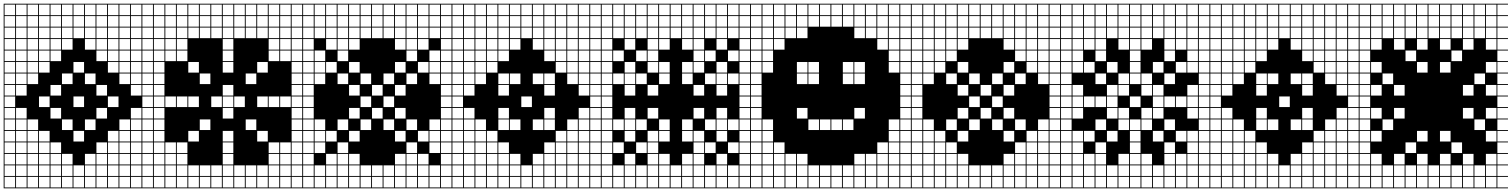

<svg xmlns="http://www.w3.org/2000/svg" viewBox="-20 -900 8228 1045"><path d="M0 125V-879.8H812.5V-875H754.8V-817.3H812.5V-812.5H754.8V-754.8H812.5V-750H754.8V-692.3H812.5V-687.5H754.8V-629.8H812.5V-625H754.8V-567.3H812.5V-562.5H754.8V-504.8H812.5V-500H754.8V-442.3H812.5V-437.5H754.8V-379.8H812.5V-375H754.8V-317.3H812.5V-312.5H754.8V-254.8H812.5V-250H754.8V-192.3H812.5V-187.5H754.8V-129.8H812.5V-125H754.8V-67.3H812.5V-62.5H754.8V-4.8H812.5V0H754.8V57.7H812.5V62.5H754.8V120.2H812.5V125ZM692.3 -817.3H750V-875H692.3ZM254.8 -817.3H312.5V-875H254.8ZM192.3 -817.3H250V-875H192.3ZM317.3 -817.3H375V-875H317.3ZM379.8 -817.3H437.5V-875H379.8ZM129.8 -817.3H187.5V-875H129.8ZM629.8 -817.3H687.5V-875H629.8ZM442.3 -817.3H500V-875H442.3ZM67.3 -817.3H125V-875H67.3ZM504.8 -817.3H562.5V-875H504.8ZM567.3 -817.3H625V-875H567.3ZM4.8 -817.3H62.5V-875H4.8ZM504.8 -754.8H562.5V-812.5H504.8ZM4.8 -754.8H62.5V-812.5H4.8ZM254.8 -754.8H312.5V-812.5H254.8ZM692.3 -754.8H750V-812.5H692.3ZM567.3 -754.8H625V-812.5H567.3ZM317.3 -754.8H375V-812.5H317.3ZM192.3 -754.8H250V-812.5H192.3ZM379.8 -754.8H437.5V-812.5H379.8ZM129.8 -754.8H187.5V-812.5H129.8ZM67.3 -754.8H125V-812.5H67.3ZM442.3 -754.8H500V-812.5H442.3ZM629.8 -754.8H687.5V-812.5H629.8ZM4.8 -692.3H62.5V-750H4.8ZM254.8 -692.3H312.5V-750H254.8ZM317.3 -692.3H375V-750H317.3ZM567.3 -692.3H625V-750H567.3ZM692.3 -692.3H750V-750H692.3ZM192.3 -692.3H250V-750H192.3ZM379.8 -692.3H437.5V-750H379.8ZM67.3 -692.3H125V-750H67.3ZM629.8 -692.3H687.5V-750H629.8ZM129.8 -692.3H187.5V-750H129.8ZM504.8 -692.3H562.5V-750H504.8ZM442.3 -692.3H500V-750H442.3ZM254.8 -629.8H312.5V-687.5H254.8ZM504.8 -629.8H562.5V-687.5H504.8ZM129.8 -629.8H187.5V-687.5H129.8ZM4.8 -629.8H62.5V-687.5H4.8ZM67.3 -629.8H125V-687.5H67.3ZM442.3 -629.8H500V-687.5H442.3ZM692.3 -629.8H750V-687.5H692.3ZM192.3 -629.8H250V-687.5H192.3ZM629.8 -629.8H687.5V-687.5H629.8ZM567.3 -629.8H625V-687.5H567.3ZM317.3 -629.8H375V-687.5H317.3ZM504.8 -567.3H562.5V-625H504.8ZM129.8 -567.3H187.5V-625H129.8ZM692.3 -567.3H750V-625H692.3ZM67.3 -567.3H125V-625H67.3ZM192.3 -567.3H250V-625H192.3ZM567.3 -567.3H625V-625H567.3ZM629.8 -567.3H687.5V-625H629.8ZM4.8 -567.3H62.5V-625H4.8ZM254.8 -567.3H312.5V-625H254.8ZM692.3 -504.8H750V-562.5H692.3ZM67.3 -504.8H125V-562.5H67.3ZM379.8 -504.8H437.5V-562.5H379.8ZM192.3 -504.8H250V-562.5H192.3ZM567.3 -504.8H625V-562.5H567.3ZM4.8 -504.8H62.5V-562.5H4.8ZM629.8 -504.8H687.5V-562.5H629.8ZM129.8 -504.8H187.5V-562.5H129.8ZM317.3 -442.3H375V-500H317.3ZM692.3 -442.3H750V-500H692.3ZM4.8 -442.3H62.5V-500H4.8ZM629.8 -442.3H687.5V-500H629.8ZM67.3 -442.3H125V-500H67.3ZM129.8 -442.3H187.5V-500H129.8ZM442.3 -442.3H500V-500H442.3ZM692.3 -379.8H750V-437.5H692.3ZM4.8 -379.8H62.5V-437.5H4.8ZM254.8 -379.8H312.5V-437.5H254.8ZM67.3 -379.8H125V-437.5H67.3ZM504.8 -379.8H562.5V-437.5H504.8ZM62.5 -375H4.8V-317.3H62.5ZM567.3 -317.3H625V-375H567.3ZM192.3 -317.3H250V-375H192.3ZM379.8 -317.3H437.5V-375H379.8ZM254.8 -254.8H312.5V-312.5H254.8ZM692.3 -254.8H750V-312.5H692.3ZM4.8 -254.8H62.5V-312.5H4.8ZM67.3 -254.8H125V-312.5H67.3ZM504.8 -254.8H562.5V-312.5H504.8ZM67.3 -192.3H125V-250H67.3ZM692.3 -192.3H750V-250H692.3ZM4.8 -192.3H62.5V-250H4.8ZM442.3 -192.3H500V-250H442.3ZM317.3 -192.3H375V-250H317.3ZM129.8 -192.3H187.5V-250H129.8ZM629.8 -192.3H687.5V-250H629.8ZM4.8 -129.8H62.5V-187.5H4.8ZM692.3 -129.8H750V-187.5H692.3ZM379.8 -129.8H437.5V-187.5H379.8ZM129.8 -129.8H187.5V-187.5H129.8ZM629.8 -129.8H687.5V-187.5H629.8ZM67.3 -129.8H125V-187.5H67.3ZM567.3 -129.8H625V-187.5H567.3ZM192.3 -129.8H250V-187.5H192.3ZM192.3 -67.3H250V-125H192.3ZM4.8 -67.3H62.5V-125H4.8ZM129.8 -67.3H187.5V-125H129.8ZM254.8 -67.3H312.5V-125H254.8ZM567.3 -67.3H625V-125H567.3ZM692.3 -67.3H750V-125H692.3ZM504.8 -67.3H562.5V-125H504.8ZM67.3 -67.3H125V-125H67.3ZM629.8 -67.3H687.5V-125H629.8ZM4.8 -4.8H62.5V-62.5H4.8ZM192.3 -4.8H250V-62.5H192.3ZM567.3 -4.8H625V-62.5H567.3ZM692.3 -4.8H750V-62.5H692.3ZM254.8 -4.8H312.5V-62.5H254.8ZM129.8 -4.8H187.5V-62.5H129.8ZM504.8 -4.8H562.5V-62.5H504.8ZM67.3 -4.8H125V-62.5H67.3ZM442.3 -4.8H500V-62.5H442.3ZM317.3 -4.8H375V-62.5H317.3ZM629.8 -4.8H687.5V-62.5H629.8ZM504.8 57.7H562.5V0H504.8ZM379.8 57.7H437.5V0H379.8ZM67.3 57.7H125V0H67.3ZM629.8 57.7H687.5V0H629.8ZM317.3 57.7H375V0H317.3ZM692.3 57.7H750V0H692.3ZM254.8 57.7H312.5V0H254.8ZM442.3 57.7H500V0H442.3ZM192.3 57.7H250V0H192.3ZM567.3 57.7H625V0H567.3ZM129.8 57.7H187.5V0H129.8ZM4.8 57.7H62.5V0H4.8ZM504.8 120.2H562.5V62.5H504.8ZM67.3 120.2H125V62.5H67.3ZM192.3 120.2H250V62.5H192.3ZM629.8 120.2H687.5V62.5H629.8ZM692.3 120.2H750V62.5H692.3ZM379.8 120.2H437.5V62.5H379.8ZM442.3 120.2H500V62.5H442.3ZM317.3 120.2H375V62.5H317.3ZM254.8 120.2H312.5V62.5H254.8ZM129.8 120.2H187.5V62.5H129.8ZM4.8 120.2H62.5V62.5H4.8ZM567.3 120.2H625V62.5H567.3Z M812.5 125V-879.8H1625V-875H1567.3V-817.3H1625V-812.5H1567.3V-754.8H1625V-750H1567.3V-692.3H1625V-687.5H1567.3V-629.8H1625V-625H1567.3V-567.3H1625V-562.5H1567.3V-504.8H1625V-500H1567.3V-442.3H1625V-437.5H1567.3V-379.8H1625V-375H1567.3V-317.3H1625V-312.5H1567.3V-254.8H1625V-250H1567.3V-192.3H1625V-187.5H1567.3V-129.8H1625V-125H1567.3V-67.3H1625V-62.5H1567.3V-4.8H1625V0H1567.3V57.7H1625V62.5H1567.3V120.2H1625V125ZM1504.8 -817.3H1562.5V-875H1504.8ZM1442.3 -817.3H1500V-875H1442.3ZM1379.8 -817.3H1437.5V-875H1379.8ZM1317.3 -817.3H1375V-875H1317.3ZM1254.8 -817.3H1312.5V-875H1254.8ZM1192.3 -817.3H1250V-875H1192.3ZM1129.8 -817.3H1187.5V-875H1129.8ZM1067.3 -817.3H1125V-875H1067.3ZM1004.8 -817.3H1062.5V-875H1004.8ZM942.3 -817.3H1000V-875H942.3ZM879.8 -817.3H937.5V-875H879.8ZM817.3 -817.3H875V-875H817.3ZM1129.8 -754.8H1187.5V-812.5H1129.8ZM942.3 -754.8H1000V-812.5H942.3ZM817.3 -754.8H875V-812.5H817.3ZM1504.8 -754.8H1562.5V-812.5H1504.8ZM1067.3 -754.8H1125V-812.5H1067.3ZM1442.3 -754.8H1500V-812.5H1442.3ZM1192.3 -754.8H1250V-812.5H1192.3ZM879.8 -754.8H937.5V-812.5H879.8ZM1254.8 -754.8H1312.5V-812.5H1254.8ZM1004.8 -754.8H1062.5V-812.5H1004.8ZM1379.8 -754.8H1437.5V-812.5H1379.8ZM1317.3 -754.8H1375V-812.5H1317.3ZM817.3 -692.3H875V-750H817.3ZM1129.8 -692.3H1187.5V-750H1129.8ZM1504.8 -692.3H1562.5V-750H1504.8ZM1192.3 -692.3H1250V-750H1192.3ZM1067.3 -692.3H1125V-750H1067.3ZM879.8 -692.3H937.5V-750H879.8ZM1254.8 -692.3H1312.5V-750H1254.8ZM1442.3 -692.3H1500V-750H1442.3ZM1379.8 -692.3H1437.5V-750H1379.8ZM1004.8 -692.3H1062.5V-750H1004.8ZM1317.3 -692.3H1375V-750H1317.3ZM942.3 -692.3H1000V-750H942.3ZM817.3 -629.8H875V-687.5H817.3ZM942.3 -629.8H1000V-687.5H942.3ZM1442.3 -629.8H1500V-687.5H1442.3ZM879.8 -629.8H937.5V-687.5H879.8ZM1504.8 -629.8H1562.5V-687.5H1504.8ZM1192.3 -629.8H1250V-687.5H1192.3ZM942.3 -567.3H1000V-625H942.3ZM1442.3 -567.3H1500V-625H1442.3ZM879.8 -567.3H937.5V-625H879.8ZM1504.8 -567.3H1562.5V-625H1504.8ZM1192.3 -567.3H1250V-625H1192.3ZM817.3 -567.3H875V-625H817.3ZM1379.8 -504.8H1437.5V-562.5H1379.8ZM1004.8 -504.8H1062.5V-562.5H1004.8ZM1192.3 -504.8H1250V-562.5H1192.3ZM817.3 -504.8H875V-562.5H817.3ZM1317.3 -442.3H1375V-500H1317.3ZM817.3 -442.3H875V-500H817.3ZM1067.3 -442.3H1125V-500H1067.3ZM817.3 -379.8H875V-437.5H817.3ZM1192.3 -379.8H1250V-437.5H1192.3ZM1062.5 -375H1004.8V-317.3H1062.5ZM1192.3 -317.3H1250V-375H1192.3ZM1129.8 -317.3H1187.5V-375H1129.8ZM1504.8 -317.3H1562.5V-375H1504.8ZM1254.8 -317.3H1312.5V-375H1254.8ZM879.8 -317.3H937.5V-375H879.8ZM1442.3 -317.3H1500V-375H1442.3ZM817.3 -317.3H875V-375H817.3ZM942.3 -317.3H1000V-375H942.3ZM1379.8 -317.3H1437.5V-375H1379.8ZM1192.3 -254.8H1250V-312.5H1192.3ZM817.3 -254.8H875V-312.5H817.3ZM817.3 -192.3H875V-250H817.3ZM1067.3 -192.3H1125V-250H1067.3ZM1317.3 -192.3H1375V-250H1317.3ZM1192.3 -129.8H1250V-187.5H1192.3ZM817.3 -129.8H875V-187.5H817.3ZM1004.8 -129.8H1062.5V-187.5H1004.8ZM1379.8 -129.8H1437.5V-187.5H1379.8ZM1192.3 -67.3H1250V-125H1192.3ZM879.8 -67.3H937.5V-125H879.8ZM1504.8 -67.3H1562.5V-125H1504.8ZM817.3 -67.3H875V-125H817.3ZM1442.3 -67.3H1500V-125H1442.3ZM942.3 -67.3H1000V-125H942.3ZM1192.3 -4.8H1250V-62.5H1192.3ZM879.8 -4.8H937.5V-62.5H879.8ZM1504.8 -4.8H1562.5V-62.5H1504.8ZM942.3 -4.8H1000V-62.5H942.3ZM1442.3 -4.8H1500V-62.5H1442.3ZM817.3 -4.8H875V-62.5H817.3ZM1192.3 57.7H1250V0H1192.3ZM817.3 57.7H875V0H817.3ZM1442.3 57.7H1500V0H1442.3ZM1004.8 57.7H1062.5V0H1004.8ZM1317.3 57.7H1375V0H1317.3ZM942.3 57.7H1000V0H942.3ZM1067.3 57.7H1125V0H1067.3ZM1504.8 57.7H1562.5V0H1504.8ZM1254.8 57.7H1312.5V0H1254.8ZM1129.8 57.7H1187.5V0H1129.8ZM879.8 57.7H937.5V0H879.8ZM1379.8 57.7H1437.5V0H1379.8ZM1004.8 120.2H1062.5V62.5H1004.8ZM1379.8 120.2H1437.5V62.5H1379.8ZM1442.3 120.2H1500V62.5H1442.3ZM1317.3 120.2H1375V62.5H1317.3ZM1067.3 120.2H1125V62.5H1067.3ZM942.3 120.2H1000V62.5H942.3ZM817.3 120.2H875V62.5H817.3ZM1504.8 120.2H1562.5V62.5H1504.8ZM1254.8 120.2H1312.5V62.5H1254.8ZM1129.8 120.2H1187.5V62.5H1129.8ZM1192.3 120.2H1250V62.5H1192.3ZM879.8 120.2H937.5V62.5H879.8Z M1625 125V-879.8H2437.5V-875H2379.8V-817.3H2437.5V-812.5H2379.8V-754.8H2437.5V-750H2379.8V-692.3H2437.5V-687.5H2379.8V-629.8H2437.5V-625H2379.8V-567.3H2437.5V-562.5H2379.8V-504.8H2437.5V-500H2379.8V-442.3H2437.5V-437.5H2379.8V-379.8H2437.5V-375H2379.8V-317.3H2437.5V-312.5H2379.8V-254.8H2437.5V-250H2379.8V-192.3H2437.5V-187.5H2379.8V-129.8H2437.5V-125H2379.8V-67.3H2437.5V-62.5H2379.8V-4.8H2437.5V0H2379.8V57.7H2437.5V62.5H2379.8V120.2H2437.5V125ZM2317.3 -817.3H2375V-875H2317.3ZM2004.8 -817.3H2062.5V-875H2004.8ZM1879.8 -817.3H1937.5V-875H1879.8ZM2254.8 -817.3H2312.5V-875H2254.8ZM2067.3 -817.3H2125V-875H2067.3ZM1817.3 -817.3H1875V-875H1817.3ZM1629.8 -817.3H1687.5V-875H1629.8ZM2129.8 -817.3H2187.5V-875H2129.8ZM1754.8 -817.3H1812.5V-875H1754.8ZM2192.3 -817.3H2250V-875H2192.3ZM1942.3 -817.3H2000V-875H1942.3ZM1692.3 -817.3H1750V-875H1692.3ZM2317.3 -754.8H2375V-812.5H2317.3ZM1942.3 -754.8H2000V-812.5H1942.3ZM2004.8 -754.8H2062.5V-812.5H2004.8ZM2254.8 -754.8H2312.5V-812.5H2254.8ZM1879.8 -754.8H1937.5V-812.5H1879.8ZM2067.3 -754.8H2125V-812.5H2067.3ZM1817.3 -754.8H1875V-812.5H1817.3ZM2129.8 -754.8H2187.5V-812.5H2129.8ZM1629.8 -754.8H1687.5V-812.5H1629.8ZM1754.8 -754.8H1812.5V-812.5H1754.8ZM2192.3 -754.8H2250V-812.5H2192.3ZM1692.3 -754.8H1750V-812.5H1692.3ZM1692.3 -692.3H1750V-750H1692.3ZM2317.3 -692.3H2375V-750H2317.3ZM1942.3 -692.3H2000V-750H1942.3ZM2192.3 -692.3H2250V-750H2192.3ZM2004.8 -692.3H2062.5V-750H2004.8ZM1879.8 -692.3H1937.5V-750H1879.8ZM2067.3 -692.3H2125V-750H2067.3ZM1817.3 -692.3H1875V-750H1817.3ZM2129.8 -692.3H2187.5V-750H2129.8ZM1754.8 -692.3H1812.5V-750H1754.8ZM1629.8 -692.3H1687.5V-750H1629.8ZM2254.8 -692.3H2312.5V-750H2254.8ZM2254.8 -629.8H2312.5V-687.5H2254.8ZM2129.8 -629.8H2187.5V-687.5H2129.8ZM1817.3 -629.8H1875V-687.5H1817.3ZM1754.8 -629.8H1812.5V-687.5H1754.8ZM1879.8 -629.8H1937.5V-687.5H1879.8ZM2192.3 -629.8H2250V-687.5H2192.3ZM1629.8 -629.8H1687.5V-687.5H1629.8ZM1817.3 -567.3H1875V-625H1817.3ZM1629.8 -567.3H1687.5V-625H1629.8ZM2192.3 -567.3H2250V-625H2192.3ZM2317.3 -567.3H2375V-625H2317.3ZM1692.3 -567.3H1750V-625H1692.3ZM2254.8 -504.8H2312.5V-562.5H2254.8ZM2129.8 -504.8H2187.5V-562.5H2129.8ZM1754.8 -504.8H1812.5V-562.5H1754.8ZM1629.8 -504.8H1687.5V-562.5H1629.8ZM1879.8 -504.8H1937.5V-562.5H1879.8ZM2317.3 -504.8H2375V-562.5H2317.3ZM1692.3 -504.8H1750V-562.5H1692.3ZM1692.3 -442.3H1750V-500H1692.3ZM1817.3 -442.3H1875V-500H1817.3ZM1629.8 -442.3H1687.5V-500H1629.8ZM2192.3 -442.3H2250V-500H2192.3ZM2067.3 -442.3H2125V-500H2067.3ZM2317.3 -442.3H2375V-500H2317.3ZM1942.3 -442.3H2000V-500H1942.3ZM2129.8 -379.8H2187.5V-437.5H2129.8ZM1879.8 -379.8H1937.5V-437.5H1879.8ZM1629.8 -379.8H1687.5V-437.5H1629.8ZM2004.8 -379.8H2062.5V-437.5H2004.8ZM1942.3 -317.3H2000V-375H1942.3ZM2067.3 -317.3H2125V-375H2067.3ZM1629.8 -317.3H1687.5V-375H1629.8ZM2004.8 -254.8H2062.5V-312.5H2004.8ZM1879.8 -254.8H1937.5V-312.5H1879.8ZM1629.8 -254.8H1687.5V-312.5H1629.8ZM2129.8 -254.8H2187.5V-312.5H2129.8ZM1942.3 -192.3H2000V-250H1942.3ZM1629.8 -192.3H1687.5V-250H1629.8ZM2317.3 -192.3H2375V-250H2317.3ZM2067.3 -192.3H2125V-250H2067.3ZM1817.3 -192.3H1875V-250H1817.3ZM1692.3 -192.3H1750V-250H1692.3ZM2192.3 -192.3H2250V-250H2192.3ZM1629.8 -129.8H1687.5V-187.5H1629.8ZM2317.3 -129.8H2375V-187.5H2317.3ZM1879.8 -129.8H1937.5V-187.5H1879.8ZM2254.8 -129.8H2312.5V-187.5H2254.8ZM2129.8 -129.8H2187.5V-187.5H2129.8ZM1692.3 -129.8H1750V-187.5H1692.3ZM1754.8 -129.8H1812.5V-187.5H1754.8ZM2192.3 -67.3H2250V-125H2192.3ZM1629.8 -67.3H1687.5V-125H1629.8ZM2317.3 -67.3H2375V-125H2317.3ZM1692.3 -67.3H1750V-125H1692.3ZM1817.3 -67.3H1875V-125H1817.3ZM1687.5 -62.5H1629.8V-4.8H1687.5ZM2192.3 -4.8H2250V-62.5H2192.3ZM1754.8 -4.8H1812.5V-62.5H1754.8ZM1817.3 -4.8H1875V-62.5H1817.3ZM2254.8 -4.8H2312.5V-62.5H2254.8ZM2129.8 -4.8H2187.5V-62.5H2129.8ZM1879.8 -4.8H1937.5V-62.5H1879.8ZM2192.3 57.7H2250V0H2192.3ZM1817.3 57.7H1875V0H1817.3ZM1754.8 57.7H1812.5V0H1754.8ZM2254.8 57.7H2312.5V0H2254.8ZM2129.8 57.7H2187.5V0H2129.8ZM1692.3 57.7H1750V0H1692.3ZM1879.8 57.7H1937.5V0H1879.8ZM2317.3 57.7H2375V0H2317.3ZM2067.3 57.7H2125V0H2067.3ZM1942.3 57.7H2000V0H1942.3ZM1629.8 57.7H1687.5V0H1629.8ZM2004.8 57.7H2062.5V0H2004.8ZM2192.3 120.2H2250V62.5H2192.3ZM1817.3 120.2H1875V62.5H1817.3ZM1754.8 120.2H1812.5V62.5H1754.8ZM1879.8 120.2H1937.5V62.5H1879.8ZM2254.8 120.2H2312.5V62.5H2254.8ZM1692.3 120.2H1750V62.5H1692.3ZM2129.8 120.2H2187.5V62.5H2129.8ZM2317.3 120.2H2375V62.5H2317.3ZM2067.3 120.2H2125V62.5H2067.3ZM1942.3 120.2H2000V62.5H1942.3ZM2004.8 120.2H2062.5V62.5H2004.8ZM1629.8 120.2H1687.5V62.5H1629.8Z M2437.5 125V-879.8H3250V-875H3192.3V-817.3H3250V-812.5H3192.3V-754.8H3250V-750H3192.3V-692.3H3250V-687.5H3192.3V-629.8H3250V-625H3192.3V-567.3H3250V-562.5H3192.3V-504.8H3250V-500H3192.3V-442.3H3250V-437.5H3192.3V-379.8H3250V-375H3192.3V-317.3H3250V-312.5H3192.3V-254.8H3250V-250H3192.3V-192.3H3250V-187.5H3192.3V-129.8H3250V-125H3192.3V-67.3H3250V-62.5H3192.3V-4.8H3250V0H3192.3V57.7H3250V62.5H3192.3V120.2H3250V125ZM3129.8 -817.3H3187.5V-875H3129.8ZM2942.3 -817.3H3000V-875H2942.3ZM2567.3 -817.3H2625V-875H2567.3ZM2754.8 -817.3H2812.5V-875H2754.8ZM3004.8 -817.3H3062.5V-875H3004.8ZM2504.8 -817.3H2562.5V-875H2504.8ZM2629.8 -817.3H2687.5V-875H2629.8ZM2879.8 -817.3H2937.5V-875H2879.8ZM3067.3 -817.3H3125V-875H3067.3ZM2817.3 -817.3H2875V-875H2817.3ZM2692.3 -817.3H2750V-875H2692.3ZM2442.3 -817.3H2500V-875H2442.3ZM2879.8 -754.8H2937.5V-812.5H2879.8ZM2942.3 -754.8H3000V-812.5H2942.3ZM2442.3 -754.8H2500V-812.5H2442.3ZM2692.3 -754.8H2750V-812.5H2692.3ZM2817.3 -754.8H2875V-812.5H2817.3ZM3067.3 -754.8H3125V-812.5H3067.3ZM3129.8 -754.8H3187.5V-812.5H3129.8ZM2567.3 -754.8H2625V-812.5H2567.3ZM2629.8 -754.8H2687.5V-812.5H2629.8ZM3004.8 -754.8H3062.5V-812.5H3004.8ZM2754.8 -754.8H2812.5V-812.5H2754.8ZM2504.8 -754.8H2562.5V-812.5H2504.8ZM2754.8 -692.3H2812.5V-750H2754.8ZM2817.3 -692.3H2875V-750H2817.3ZM2504.8 -692.3H2562.5V-750H2504.8ZM2879.8 -692.3H2937.5V-750H2879.8ZM3004.8 -692.3H3062.5V-750H3004.8ZM2692.3 -692.3H2750V-750H2692.3ZM2629.8 -692.3H2687.5V-750H2629.8ZM2567.3 -692.3H2625V-750H2567.3ZM3129.8 -692.3H3187.5V-750H3129.8ZM3067.3 -692.3H3125V-750H3067.3ZM2442.3 -692.3H2500V-750H2442.3ZM2942.3 -692.3H3000V-750H2942.3ZM2754.8 -629.8H2812.5V-687.5H2754.8ZM2504.8 -629.8H2562.5V-687.5H2504.8ZM2442.3 -629.8H2500V-687.5H2442.3ZM2879.8 -629.8H2937.5V-687.5H2879.8ZM2692.3 -629.8H2750V-687.5H2692.3ZM3004.8 -629.8H3062.5V-687.5H3004.8ZM2629.8 -629.8H2687.5V-687.5H2629.8ZM3129.8 -629.8H3187.5V-687.5H3129.8ZM2942.3 -629.8H3000V-687.5H2942.3ZM2567.3 -629.8H2625V-687.5H2567.3ZM3067.3 -629.8H3125V-687.5H3067.3ZM2567.3 -567.3H2625V-625H2567.3ZM2942.3 -567.3H3000V-625H2942.3ZM2629.8 -567.3H2687.5V-625H2629.8ZM3004.8 -567.3H3062.5V-625H3004.8ZM2504.8 -567.3H2562.5V-625H2504.8ZM2692.3 -567.3H2750V-625H2692.3ZM3067.3 -567.3H3125V-625H3067.3ZM2442.3 -567.3H2500V-625H2442.3ZM3129.8 -567.3H3187.5V-625H3129.8ZM2629.8 -504.8H2687.5V-562.5H2629.8ZM3004.8 -504.8H3062.5V-562.5H3004.8ZM2504.8 -504.8H2562.5V-562.5H2504.8ZM3067.3 -504.8H3125V-562.5H3067.3ZM2442.3 -504.8H2500V-562.5H2442.3ZM3129.8 -504.8H3187.5V-562.5H3129.8ZM2567.3 -504.8H2625V-562.5H2567.3ZM2567.3 -442.3H2625V-500H2567.3ZM2942.3 -442.3H3000V-500H2942.3ZM2504.8 -442.3H2562.5V-500H2504.8ZM3067.3 -442.3H3125V-500H3067.3ZM2692.3 -442.3H2750V-500H2692.3ZM2879.8 -442.3H2937.5V-500H2879.8ZM2442.3 -442.3H2500V-500H2442.3ZM2754.8 -442.3H2812.5V-500H2754.8ZM3129.8 -442.3H3187.5V-500H3129.8ZM2942.3 -379.8H3000V-437.5H2942.3ZM2504.8 -379.8H2562.5V-437.5H2504.8ZM2692.3 -379.8H2750V-437.5H2692.3ZM2442.3 -379.8H2500V-437.5H2442.3ZM3129.8 -379.8H3187.5V-437.5H3129.8ZM2500 -375H2442.3V-317.3H2500ZM2817.3 -317.3H2875V-375H2817.3ZM2442.3 -254.8H2500V-312.5H2442.3ZM3129.8 -254.8H3187.5V-312.5H3129.8ZM2504.8 -254.8H2562.5V-312.5H2504.8ZM2692.3 -254.8H2750V-312.5H2692.3ZM2942.3 -254.8H3000V-312.5H2942.3ZM2754.8 -192.3H2812.5V-250H2754.8ZM2442.3 -192.3H2500V-250H2442.3ZM3129.8 -192.3H3187.5V-250H3129.8ZM2504.8 -192.3H2562.5V-250H2504.8ZM2879.8 -192.3H2937.5V-250H2879.8ZM3067.3 -192.3H3125V-250H3067.3ZM2692.3 -192.3H2750V-250H2692.3ZM2567.3 -192.3H2625V-250H2567.3ZM2942.3 -192.3H3000V-250H2942.3ZM2567.3 -129.8H2625V-187.5H2567.3ZM2442.3 -129.8H2500V-187.5H2442.3ZM3129.8 -129.8H3187.5V-187.5H3129.8ZM2629.8 -129.8H2687.5V-187.5H2629.8ZM2504.8 -129.8H2562.5V-187.5H2504.8ZM3067.3 -129.8H3125V-187.5H3067.3ZM3004.8 -129.8H3062.5V-187.5H3004.8ZM3067.3 -67.3H3125V-125H3067.3ZM2942.3 -67.3H3000V-125H2942.3ZM2442.3 -67.3H2500V-125H2442.3ZM3129.8 -67.3H3187.5V-125H3129.8ZM2629.8 -67.3H2687.5V-125H2629.8ZM2504.8 -67.3H2562.5V-125H2504.8ZM2567.3 -67.3H2625V-125H2567.3ZM2692.3 -67.3H2750V-125H2692.3ZM3004.8 -67.3H3062.5V-125H3004.8ZM3004.8 -4.8H3062.5V-62.5H3004.8ZM2442.3 -4.8H2500V-62.5H2442.3ZM2692.3 -4.8H2750V-62.5H2692.3ZM2754.8 -4.8H2812.5V-62.5H2754.8ZM2567.3 -4.8H2625V-62.5H2567.3ZM3129.8 -4.8H3187.5V-62.5H3129.8ZM2504.8 -4.8H2562.5V-62.5H2504.8ZM2629.8 -4.8H2687.5V-62.5H2629.8ZM2879.8 -4.8H2937.5V-62.5H2879.8ZM3067.3 -4.8H3125V-62.5H3067.3ZM2942.3 -4.8H3000V-62.5H2942.3ZM2504.8 57.7H2562.5V0H2504.8ZM3067.3 57.7H3125V0H3067.3ZM2879.8 57.7H2937.5V0H2879.8ZM2629.8 57.7H2687.5V0H2629.8ZM3129.8 57.7H3187.5V0H3129.8ZM2567.3 57.7H2625V0H2567.3ZM2692.3 57.7H2750V0H2692.3ZM2754.8 57.7H2812.5V0H2754.8ZM2942.3 57.7H3000V0H2942.3ZM3004.8 57.7H3062.5V0H3004.8ZM2442.3 57.7H2500V0H2442.3ZM2817.3 57.7H2875V0H2817.3ZM2754.8 120.2H2812.5V62.5H2754.8ZM3067.3 120.2H3125V62.5H3067.3ZM2567.3 120.2H2625V62.5H2567.3ZM2629.8 120.2H2687.5V62.5H2629.8ZM2504.8 120.2H2562.5V62.5H2504.8ZM3129.8 120.2H3187.5V62.5H3129.8ZM2692.3 120.2H2750V62.5H2692.3ZM2879.8 120.2H2937.5V62.5H2879.8ZM3004.8 120.2H3062.5V62.5H3004.8ZM2817.3 120.2H2875V62.5H2817.3ZM2942.3 120.2H3000V62.5H2942.3ZM2442.3 120.2H2500V62.5H2442.3Z M3250 125V-879.8H4062.5V-875H4004.8V-817.3H4062.5V-812.5H4004.8V-754.8H4062.5V-750H4004.8V-692.3H4062.5V-687.5H4004.8V-629.8H4062.5V-625H4004.8V-567.3H4062.5V-562.5H4004.8V-504.8H4062.5V-500H4004.8V-442.3H4062.5V-437.5H4004.8V-379.8H4062.5V-375H4004.8V-317.3H4062.5V-312.5H4004.8V-254.8H4062.5V-250H4004.8V-192.3H4062.5V-187.5H4004.8V-129.8H4062.5V-125H4004.8V-67.3H4062.5V-62.5H4004.8V-4.8H4062.5V0H4004.8V57.7H4062.5V62.5H4004.8V120.2H4062.5V125ZM3942.3 -817.3H4000V-875H3942.3ZM3879.8 -817.3H3937.5V-875H3879.8ZM3379.8 -817.3H3437.5V-875H3379.8ZM3817.3 -817.3H3875V-875H3817.3ZM3754.8 -817.3H3812.5V-875H3754.8ZM3442.3 -817.3H3500V-875H3442.3ZM3692.3 -817.3H3750V-875H3692.3ZM3254.8 -817.3H3312.5V-875H3254.8ZM3504.8 -817.3H3562.5V-875H3504.8ZM3629.8 -817.3H3687.5V-875H3629.8ZM3317.3 -817.3H3375V-875H3317.3ZM3567.3 -817.3H3625V-875H3567.3ZM3942.3 -754.8H4000V-812.5H3942.3ZM3379.8 -754.8H3437.5V-812.5H3379.8ZM3879.8 -754.8H3937.5V-812.5H3879.8ZM3817.3 -754.8H3875V-812.5H3817.3ZM3442.3 -754.8H3500V-812.5H3442.3ZM3754.8 -754.8H3812.5V-812.5H3754.8ZM3692.3 -754.8H3750V-812.5H3692.3ZM3504.8 -754.8H3562.5V-812.5H3504.8ZM3254.8 -754.8H3312.5V-812.5H3254.8ZM3629.8 -754.8H3687.5V-812.5H3629.8ZM3567.3 -754.8H3625V-812.5H3567.3ZM3317.3 -754.8H3375V-812.5H3317.3ZM3317.3 -692.3H3375V-750H3317.3ZM3629.8 -692.3H3687.5V-750H3629.8ZM3567.3 -692.3H3625V-750H3567.3ZM3692.3 -692.3H3750V-750H3692.3ZM3254.8 -692.3H3312.5V-750H3254.8ZM3504.8 -692.3H3562.5V-750H3504.8ZM3754.8 -692.3H3812.5V-750H3754.8ZM3817.3 -692.3H3875V-750H3817.3ZM3442.3 -692.3H3500V-750H3442.3ZM3879.8 -692.3H3937.5V-750H3879.8ZM3942.3 -692.3H4000V-750H3942.3ZM3379.8 -692.3H3437.5V-750H3379.8ZM3379.8 -629.8H3437.5V-687.5H3379.8ZM3504.8 -629.8H3562.5V-687.5H3504.8ZM3692.3 -629.8H3750V-687.5H3692.3ZM3254.8 -629.8H3312.5V-687.5H3254.8ZM3879.8 -629.8H3937.5V-687.5H3879.8ZM3625 -687.5H3567.3V-629.8H3625ZM3754.8 -629.8H3812.5V-687.5H3754.8ZM3942.3 -567.3H4000V-625H3942.3ZM3254.8 -567.3H3312.5V-625H3254.8ZM3317.3 -567.3H3375V-625H3317.3ZM3442.3 -567.3H3500V-625H3442.3ZM3754.8 -567.3H3812.5V-625H3754.8ZM3504.8 -567.3H3562.5V-625H3504.8ZM3817.3 -567.3H3875V-625H3817.3ZM3379.8 -504.8H3437.5V-562.5H3379.8ZM3504.8 -504.8H3562.5V-562.5H3504.8ZM3254.8 -504.8H3312.5V-562.5H3254.8ZM3754.8 -504.8H3812.5V-562.5H3754.8ZM3567.3 -504.8H3625V-562.5H3567.3ZM3879.8 -504.8H3937.5V-562.5H3879.8ZM3692.3 -504.8H3750V-562.5H3692.3ZM3817.3 -442.3H3875V-500H3817.3ZM3254.8 -442.3H3312.5V-500H3254.8ZM3879.8 -442.3H3937.5V-500H3879.8ZM3567.3 -442.3H3625V-500H3567.3ZM3442.3 -442.3H3500V-500H3442.3ZM3317.3 -442.3H3375V-500H3317.3ZM3942.3 -442.3H4000V-500H3942.3ZM3379.8 -442.3H3437.5V-500H3379.8ZM3692.3 -442.3H3750V-500H3692.3ZM3504.8 -379.8H3562.5V-437.5H3504.8ZM3879.8 -379.8H3937.5V-437.5H3879.8ZM3254.8 -379.8H3312.5V-437.5H3254.8ZM3379.8 -379.8H3437.5V-437.5H3379.8ZM3754.8 -379.8H3812.5V-437.5H3754.8ZM3254.8 -317.3H3312.5V-375H3254.8ZM3879.8 -254.8H3937.5V-312.5H3879.8ZM3504.8 -254.8H3562.5V-312.5H3504.8ZM3254.8 -254.8H3312.5V-312.5H3254.8ZM3379.8 -254.8H3437.5V-312.5H3379.8ZM3754.8 -254.8H3812.5V-312.5H3754.8ZM3567.3 -192.3H3625V-250H3567.3ZM3692.3 -192.3H3750V-250H3692.3ZM3942.3 -192.3H4000V-250H3942.3ZM3317.3 -192.3H3375V-250H3317.3ZM3442.3 -192.3H3500V-250H3442.3ZM3379.8 -192.3H3437.5V-250H3379.8ZM3879.8 -192.3H3937.5V-250H3879.8ZM3254.8 -192.3H3312.5V-250H3254.8ZM3817.3 -192.3H3875V-250H3817.3ZM3379.8 -129.8H3437.5V-187.5H3379.8ZM3692.3 -129.8H3750V-187.5H3692.3ZM3254.8 -129.8H3312.5V-187.5H3254.8ZM3754.8 -129.8H3812.5V-187.5H3754.8ZM3879.8 -129.8H3937.5V-187.5H3879.8ZM3567.3 -129.8H3625V-187.5H3567.3ZM3504.8 -129.8H3562.5V-187.5H3504.8ZM3942.3 -67.3H4000V-125H3942.3ZM3317.3 -67.3H3375V-125H3317.3ZM3254.8 -67.3H3312.5V-125H3254.8ZM3442.3 -67.3H3500V-125H3442.3ZM3754.8 -67.3H3812.5V-125H3754.8ZM3504.8 -67.3H3562.5V-125H3504.8ZM3817.3 -67.3H3875V-125H3817.3ZM3692.3 -4.8H3750V-62.5H3692.3ZM3379.8 -4.8H3437.5V-62.5H3379.8ZM3504.8 -4.8H3562.5V-62.5H3504.8ZM3567.3 -4.8H3625V-62.5H3567.3ZM3879.8 -4.8H3937.5V-62.5H3879.8ZM3754.8 -4.8H3812.5V-62.5H3754.8ZM3254.8 -4.8H3312.5V-62.5H3254.8ZM3817.3 57.7H3875V0H3817.3ZM3379.8 57.7H3437.5V0H3379.8ZM3567.3 57.7H3625V0H3567.3ZM3879.8 57.7H3937.5V0H3879.8ZM3504.8 57.7H3562.5V0H3504.8ZM3754.8 57.7H3812.5V0H3754.8ZM3629.8 57.7H3687.5V0H3629.8ZM3692.3 57.7H3750V0H3692.3ZM3942.3 57.7H4000V0H3942.3ZM3317.3 57.7H3375V0H3317.3ZM3442.3 57.7H3500V0H3442.3ZM3254.8 57.7H3312.5V0H3254.8ZM3817.3 120.2H3875V62.5H3817.3ZM3567.3 120.2H3625V62.5H3567.3ZM3879.8 120.2H3937.5V62.5H3879.8ZM3379.8 120.2H3437.5V62.5H3379.8ZM3629.8 120.2H3687.5V62.5H3629.8ZM3504.8 120.2H3562.5V62.5H3504.8ZM3754.8 120.2H3812.5V62.5H3754.8ZM3942.3 120.2H4000V62.5H3942.3ZM3692.3 120.2H3750V62.5H3692.3ZM3442.3 120.2H3500V62.5H3442.3ZM3254.8 120.2H3312.5V62.5H3254.8ZM3317.3 120.2H3375V62.5H3317.3Z M4062.5 125V-879.8H4937.5V-875H4879.8V-817.3H4937.5V-812.5H4879.8V-754.8H4937.5V-750H4879.8V-692.3H4937.5V-687.5H4879.8V-629.8H4937.5V-625H4879.8V-567.3H4937.5V-562.5H4879.8V-504.8H4937.5V-500H4879.8V-442.3H4937.5V-437.5H4879.8V-379.8H4937.5V-375H4879.8V-317.3H4937.5V-312.5H4879.8V-254.8H4937.5V-250H4879.8V-192.3H4937.5V-187.5H4879.8V-129.8H4937.5V-125H4879.8V-67.3H4937.5V-62.5H4879.8V-4.8H4937.5V0H4879.8V57.7H4937.5V62.5H4879.8V120.2H4937.5V125ZM4817.3 -817.3H4875V-875H4817.3ZM4317.3 -817.3H4375V-875H4317.3ZM4379.8 -817.3H4437.5V-875H4379.8ZM4254.8 -817.3H4312.5V-875H4254.8ZM4442.3 -817.3H4500V-875H4442.3ZM4192.3 -817.3H4250V-875H4192.3ZM4754.8 -817.3H4812.5V-875H4754.8ZM4504.8 -817.3H4562.5V-875H4504.8ZM4567.3 -817.3H4625V-875H4567.3ZM4129.8 -817.3H4187.5V-875H4129.8ZM4692.3 -817.3H4750V-875H4692.3ZM4629.8 -817.3H4687.5V-875H4629.8ZM4067.3 -817.3H4125V-875H4067.3ZM4317.3 -754.8H4375V-812.5H4317.3ZM4754.8 -754.8H4812.5V-812.5H4754.8ZM4067.3 -754.8H4125V-812.5H4067.3ZM4817.3 -754.8H4875V-812.5H4817.3ZM4692.3 -754.8H4750V-812.5H4692.3ZM4379.8 -754.8H4437.5V-812.5H4379.8ZM4254.8 -754.8H4312.5V-812.5H4254.8ZM4629.8 -754.8H4687.5V-812.5H4629.8ZM4442.3 -754.8H4500V-812.5H4442.3ZM4504.8 -754.8H4562.5V-812.5H4504.8ZM4192.3 -754.8H4250V-812.5H4192.3ZM4567.3 -754.8H4625V-812.5H4567.3ZM4129.8 -754.8H4187.5V-812.5H4129.8ZM4129.8 -692.3H4187.5V-750H4129.8ZM4754.8 -692.3H4812.5V-750H4754.8ZM4067.3 -692.3H4125V-750H4067.3ZM4192.3 -692.3H4250V-750H4192.3ZM4629.8 -692.3H4687.5V-750H4629.8ZM4254.8 -692.3H4312.5V-750H4254.8ZM4817.3 -692.3H4875V-750H4817.3ZM4692.3 -692.3H4750V-750H4692.3ZM4317.3 -692.3H4375V-750H4317.3ZM4129.8 -629.8H4187.5V-687.5H4129.8ZM4754.8 -629.8H4812.5V-687.5H4754.8ZM4067.3 -629.8H4125V-687.5H4067.3ZM4192.3 -629.8H4250V-687.5H4192.3ZM4817.3 -629.8H4875V-687.5H4817.3ZM4817.3 -567.3H4875V-625H4817.3ZM4067.3 -567.3H4125V-625H4067.3ZM4129.8 -567.3H4187.5V-625H4129.8ZM4567.3 -504.8H4625V-562.5H4567.3ZM4129.8 -504.8H4187.5V-562.5H4129.8ZM4817.3 -504.8H4875V-562.5H4817.3ZM4629.8 -504.8H4687.5V-562.5H4629.8ZM4067.3 -504.8H4125V-562.5H4067.3ZM4379.8 -504.8H4437.5V-562.5H4379.8ZM4317.3 -504.8H4375V-562.5H4317.3ZM4317.3 -442.3H4375V-500H4317.3ZM4379.8 -442.3H4437.5V-500H4379.8ZM4067.3 -442.3H4125V-500H4067.3ZM4567.3 -442.3H4625V-500H4567.3ZM4629.8 -442.3H4687.5V-500H4629.8ZM4067.3 -379.8H4125V-437.5H4067.3ZM4067.3 -317.3H4125V-375H4067.3ZM4317.3 -254.8H4375V-312.5H4317.3ZM4067.3 -254.8H4125V-312.5H4067.3ZM4629.8 -254.8H4687.5V-312.5H4629.8ZM4129.8 -192.3H4187.5V-250H4129.8ZM4379.8 -192.3H4437.5V-250H4379.8ZM4817.3 -192.3H4875V-250H4817.3ZM4442.3 -192.3H4500V-250H4442.3ZM4067.3 -192.3H4125V-250H4067.3ZM4504.8 -192.3H4562.5V-250H4504.8ZM4567.3 -192.3H4625V-250H4567.3ZM4067.3 -129.8H4125V-187.5H4067.3ZM4817.3 -129.8H4875V-187.5H4817.3ZM4129.8 -129.8H4187.5V-187.5H4129.8ZM4067.3 -67.3H4125V-125H4067.3ZM4817.3 -67.3H4875V-125H4817.3ZM4754.8 -67.3H4812.5V-125H4754.8ZM4192.3 -67.3H4250V-125H4192.3ZM4129.8 -67.3H4187.5V-125H4129.8ZM4375 -62.5H4317.3V-4.8H4375ZM4629.8 -4.8H4687.5V-62.5H4629.8ZM4067.3 -4.8H4125V-62.5H4067.3ZM4192.3 -4.8H4250V-62.5H4192.3ZM4129.8 -4.8H4187.5V-62.5H4129.8ZM4692.3 -4.8H4750V-62.5H4692.3ZM4817.3 -4.8H4875V-62.5H4817.3ZM4754.8 -4.8H4812.5V-62.5H4754.8ZM4254.8 -4.8H4312.5V-62.5H4254.8ZM4629.8 57.7H4687.5V0H4629.8ZM4067.3 57.7H4125V0H4067.3ZM4192.3 57.7H4250V0H4192.3ZM4567.3 57.7H4625V0H4567.3ZM4379.8 57.7H4437.5V0H4379.8ZM4692.3 57.7H4750V0H4692.3ZM4129.8 57.7H4187.5V0H4129.8ZM4317.3 57.7H4375V0H4317.3ZM4442.3 57.7H4500V0H4442.3ZM4754.8 57.7H4812.5V0H4754.8ZM4817.3 57.7H4875V0H4817.3ZM4504.8 57.7H4562.5V0H4504.8ZM4254.8 57.7H4312.5V0H4254.8ZM4504.8 120.2H4562.5V62.5H4504.8ZM4817.3 120.2H4875V62.5H4817.3ZM4254.8 120.2H4312.5V62.5H4254.8ZM4754.8 120.2H4812.5V62.5H4754.8ZM4567.3 120.2H4625V62.5H4567.3ZM4442.3 120.2H4500V62.5H4442.3ZM4317.3 120.2H4375V62.5H4317.3ZM4129.8 120.2H4187.5V62.5H4129.8ZM4692.3 120.2H4750V62.5H4692.3ZM4629.8 120.2H4687.5V62.5H4629.8ZM4192.3 120.2H4250V62.5H4192.3ZM4067.3 120.2H4125V62.5H4067.3ZM4379.8 120.2H4437.5V62.5H4379.8Z M4937.5 125V-879.8H5750V-875H5692.3V-817.3H5750V-812.5H5692.3V-754.8H5750V-750H5692.3V-692.3H5750V-687.5H5692.3V-629.8H5750V-625H5692.3V-567.3H5750V-562.5H5692.3V-504.8H5750V-500H5692.3V-442.3H5750V-437.5H5692.3V-379.8H5750V-375H5692.3V-317.3H5750V-312.5H5692.3V-254.8H5750V-250H5692.3V-192.3H5750V-187.5H5692.3V-129.8H5750V-125H5692.3V-67.3H5750V-62.5H5692.3V-4.8H5750V0H5692.3V57.7H5750V62.5H5692.3V120.2H5750V125ZM5629.8 -817.3H5687.5V-875H5629.8ZM5442.3 -817.3H5500V-875H5442.3ZM5067.3 -817.3H5125V-875H5067.3ZM5567.3 -817.3H5625V-875H5567.3ZM5317.3 -817.3H5375V-875H5317.3ZM5192.3 -817.3H5250V-875H5192.3ZM5254.8 -817.3H5312.5V-875H5254.8ZM4942.3 -817.3H5000V-875H4942.3ZM5129.8 -817.3H5187.5V-875H5129.8ZM5004.8 -817.3H5062.5V-875H5004.8ZM5379.8 -817.3H5437.5V-875H5379.8ZM5504.8 -817.3H5562.5V-875H5504.8ZM5629.8 -754.8H5687.5V-812.5H5629.8ZM5442.3 -754.8H5500V-812.5H5442.3ZM5254.8 -754.8H5312.5V-812.5H5254.8ZM5067.3 -754.8H5125V-812.5H5067.3ZM5567.3 -754.8H5625V-812.5H5567.3ZM5317.3 -754.8H5375V-812.5H5317.3ZM5192.3 -754.8H5250V-812.5H5192.3ZM5129.8 -754.8H5187.5V-812.5H5129.8ZM4942.3 -754.8H5000V-812.5H4942.3ZM5004.8 -754.8H5062.5V-812.5H5004.8ZM5504.8 -754.8H5562.5V-812.5H5504.8ZM5379.8 -754.8H5437.5V-812.5H5379.8ZM5379.8 -692.3H5437.5V-750H5379.8ZM5004.8 -692.3H5062.5V-750H5004.8ZM5192.3 -692.3H5250V-750H5192.3ZM5504.8 -692.3H5562.5V-750H5504.8ZM5567.3 -692.3H5625V-750H5567.3ZM4942.3 -692.3H5000V-750H4942.3ZM5129.8 -692.3H5187.5V-750H5129.8ZM5067.3 -692.3H5125V-750H5067.3ZM5317.3 -692.3H5375V-750H5317.3ZM5254.8 -692.3H5312.5V-750H5254.8ZM5629.8 -692.3H5687.5V-750H5629.8ZM5442.3 -692.3H5500V-750H5442.3ZM5192.3 -629.8H5250V-687.5H5192.3ZM5004.8 -629.8H5062.5V-687.5H5004.8ZM5567.3 -629.8H5625V-687.5H5567.3ZM5504.8 -629.8H5562.5V-687.5H5504.8ZM4942.3 -629.8H5000V-687.5H4942.3ZM5067.3 -629.8H5125V-687.5H5067.3ZM5629.8 -629.8H5687.5V-687.5H5629.8ZM5442.3 -629.8H5500V-687.5H5442.3ZM5129.8 -629.8H5187.5V-687.5H5129.8ZM5067.3 -567.3H5125V-625H5067.3ZM5129.8 -567.3H5187.5V-625H5129.8ZM5504.8 -567.3H5562.5V-625H5504.8ZM5004.8 -567.3H5062.5V-625H5004.8ZM5567.3 -567.3H5625V-625H5567.3ZM4942.3 -567.3H5000V-625H4942.3ZM5629.8 -567.3H5687.5V-625H5629.8ZM5442.3 -504.8H5500V-562.5H5442.3ZM5004.8 -504.8H5062.5V-562.5H5004.8ZM5192.3 -504.8H5250V-562.5H5192.3ZM5567.3 -504.8H5625V-562.5H5567.3ZM4942.3 -504.8H5000V-562.5H4942.3ZM5629.8 -504.8H5687.5V-562.5H5629.8ZM5067.3 -504.8H5125V-562.5H5067.3ZM5129.8 -442.3H5187.5V-500H5129.8ZM5504.8 -442.3H5562.5V-500H5504.8ZM5004.8 -442.3H5062.5V-500H5004.8ZM5379.8 -442.3H5437.5V-500H5379.8ZM4942.3 -442.3H5000V-500H4942.3ZM5629.8 -442.3H5687.5V-500H5629.8ZM5254.8 -442.3H5312.5V-500H5254.8ZM5442.3 -379.8H5500V-437.5H5442.3ZM5192.3 -379.8H5250V-437.5H5192.3ZM4942.3 -379.8H5000V-437.5H4942.3ZM5317.3 -379.8H5375V-437.5H5317.3ZM5254.8 -317.3H5312.5V-375H5254.8ZM5379.8 -317.3H5437.5V-375H5379.8ZM4942.3 -317.3H5000V-375H4942.3ZM5317.3 -254.8H5375V-312.5H5317.3ZM4942.3 -254.8H5000V-312.5H4942.3ZM5192.3 -254.8H5250V-312.5H5192.3ZM5442.3 -254.8H5500V-312.5H5442.3ZM5254.8 -192.3H5312.5V-250H5254.8ZM4942.3 -192.3H5000V-250H4942.3ZM5629.8 -192.3H5687.5V-250H5629.8ZM5379.8 -192.3H5437.5V-250H5379.8ZM5004.8 -192.3H5062.5V-250H5004.8ZM5504.8 -192.3H5562.5V-250H5504.8ZM5129.8 -192.3H5187.5V-250H5129.8ZM5125 -187.5H5067.3V-129.8H5125ZM4942.3 -129.8H5000V-187.5H4942.3ZM5629.8 -129.8H5687.5V-187.5H5629.8ZM5192.3 -129.8H5250V-187.5H5192.3ZM5567.3 -129.8H5625V-187.5H5567.3ZM5004.8 -129.8H5062.5V-187.5H5004.8ZM5442.3 -129.8H5500V-187.5H5442.3ZM5067.3 -67.3H5125V-125H5067.3ZM5129.8 -67.3H5187.5V-125H5129.8ZM4942.3 -67.3H5000V-125H4942.3ZM5629.8 -67.3H5687.5V-125H5629.8ZM5504.8 -67.3H5562.5V-125H5504.8ZM5004.8 -67.3H5062.5V-125H5004.8ZM5567.3 -67.3H5625V-125H5567.3ZM5129.8 -4.8H5187.5V-62.5H5129.8ZM4942.3 -4.8H5000V-62.5H4942.3ZM5629.8 -4.8H5687.5V-62.5H5629.8ZM5504.8 -4.8H5562.5V-62.5H5504.8ZM5442.3 -4.8H5500V-62.5H5442.3ZM5192.3 -4.8H5250V-62.5H5192.3ZM5067.3 -4.8H5125V-62.5H5067.3ZM5004.8 -4.8H5062.5V-62.5H5004.8ZM5567.3 -4.8H5625V-62.5H5567.3ZM5192.3 57.7H5250V0H5192.3ZM5567.3 57.7H5625V0H5567.3ZM5442.3 57.7H5500V0H5442.3ZM5067.3 57.7H5125V0H5067.3ZM5004.8 57.7H5062.5V0H5004.8ZM5379.8 57.7H5437.5V0H5379.8ZM5629.8 57.7H5687.5V0H5629.8ZM5504.8 57.7H5562.5V0H5504.8ZM5254.8 57.7H5312.5V0H5254.8ZM5129.8 57.7H5187.5V0H5129.8ZM4942.3 57.7H5000V0H4942.3ZM5317.3 57.7H5375V0H5317.3ZM5442.3 120.2H5500V62.5H5442.3ZM5567.3 120.2H5625V62.5H5567.3ZM5067.3 120.2H5125V62.5H5067.3ZM5004.8 120.2H5062.5V62.5H5004.8ZM5192.3 120.2H5250V62.5H5192.3ZM5629.8 120.2H5687.5V62.5H5629.8ZM5504.8 120.2H5562.5V62.5H5504.8ZM5379.8 120.2H5437.5V62.5H5379.8ZM5254.8 120.2H5312.5V62.5H5254.8ZM5317.3 120.2H5375V62.5H5317.3ZM5129.8 120.2H5187.5V62.5H5129.8ZM4942.3 120.2H5000V62.5H4942.3Z M5750 125V-879.8H6562.5V-875H6504.8V-817.3H6562.5V-812.5H6504.8V-754.8H6562.5V-750H6504.8V-692.3H6562.5V-687.5H6504.8V-629.8H6562.5V-625H6504.8V-567.3H6562.5V-562.5H6504.8V-504.8H6562.5V-500H6504.8V-442.3H6562.5V-437.5H6504.8V-379.8H6562.5V-375H6504.8V-317.3H6562.5V-312.5H6504.8V-254.8H6562.5V-250H6504.8V-192.3H6562.5V-187.5H6504.8V-129.8H6562.5V-125H6504.8V-67.3H6562.5V-62.5H6504.8V-4.8H6562.5V0H6504.8V57.7H6562.5V62.5H6504.8V120.2H6562.5V125ZM6442.3 -817.3H6500V-875H6442.3ZM6379.8 -817.3H6437.5V-875H6379.8ZM6317.3 -817.3H6375V-875H6317.3ZM6254.8 -817.3H6312.5V-875H6254.8ZM6192.3 -817.3H6250V-875H6192.3ZM6129.8 -817.3H6187.5V-875H6129.8ZM6067.3 -817.3H6125V-875H6067.3ZM6004.8 -817.3H6062.5V-875H6004.8ZM5942.3 -817.3H6000V-875H5942.3ZM5879.8 -817.3H5937.5V-875H5879.8ZM5817.3 -817.3H5875V-875H5817.3ZM5754.8 -817.3H5812.5V-875H5754.8ZM6067.3 -754.8H6125V-812.5H6067.3ZM5942.3 -754.8H6000V-812.5H5942.3ZM5754.8 -754.8H5812.5V-812.5H5754.8ZM6129.8 -754.8H6187.5V-812.5H6129.8ZM6442.3 -754.8H6500V-812.5H6442.3ZM6192.3 -754.8H6250V-812.5H6192.3ZM6254.8 -754.8H6312.5V-812.5H6254.8ZM6004.8 -754.8H6062.5V-812.5H6004.8ZM5817.3 -754.8H5875V-812.5H5817.3ZM6317.3 -754.8H6375V-812.5H6317.3ZM5879.8 -754.8H5937.5V-812.5H5879.8ZM6379.8 -754.8H6437.5V-812.5H6379.8ZM5754.8 -692.3H5812.5V-750H5754.8ZM6442.3 -692.3H6500V-750H6442.3ZM6129.8 -692.3H6187.5V-750H6129.8ZM6192.3 -692.3H6250V-750H6192.3ZM6254.8 -692.3H6312.5V-750H6254.8ZM6067.3 -692.3H6125V-750H6067.3ZM6004.8 -692.3H6062.5V-750H6004.8ZM6317.3 -692.3H6375V-750H6317.3ZM5817.3 -692.3H5875V-750H5817.3ZM5942.3 -692.3H6000V-750H5942.3ZM6379.8 -692.3H6437.5V-750H6379.8ZM5879.8 -692.3H5937.5V-750H5879.8ZM5754.8 -629.8H5812.5V-687.5H5754.8ZM5879.8 -629.8H5937.5V-687.5H5879.8ZM6192.3 -629.8H6250V-687.5H6192.3ZM6442.3 -629.8H6500V-687.5H6442.3ZM6129.8 -629.8H6187.5V-687.5H6129.8ZM6379.8 -629.8H6437.5V-687.5H6379.8ZM5942.3 -629.8H6000V-687.5H5942.3ZM5817.3 -629.8H5875V-687.5H5817.3ZM6317.3 -629.8H6375V-687.5H6317.3ZM6067.3 -629.8H6125V-687.5H6067.3ZM6129.8 -567.3H6187.5V-625H6129.8ZM6442.3 -567.3H6500V-625H6442.3ZM5942.3 -567.3H6000V-625H5942.3ZM5754.8 -567.3H5812.5V-625H5754.8ZM6317.3 -567.3H6375V-625H6317.3ZM5817.3 -567.3H5875V-625H5817.3ZM5754.8 -504.8H5812.5V-562.5H5754.8ZM6379.8 -504.8H6437.5V-562.5H6379.8ZM6129.8 -504.8H6187.5V-562.5H6129.8ZM6442.3 -504.8H6500V-562.5H6442.3ZM6254.8 -504.8H6312.5V-562.5H6254.8ZM5879.8 -504.8H5937.5V-562.5H5879.8ZM5817.3 -504.8H5875V-562.5H5817.3ZM6004.8 -504.8H6062.5V-562.5H6004.8ZM6317.3 -442.3H6375V-500H6317.3ZM6067.3 -442.3H6125V-500H6067.3ZM5754.8 -442.3H5812.5V-500H5754.8ZM5942.3 -442.3H6000V-500H5942.3ZM6129.8 -442.3H6187.5V-500H6129.8ZM6192.3 -442.3H6250V-500H6192.3ZM6004.8 -379.8H6062.5V-437.5H6004.8ZM5817.3 -379.8H5875V-437.5H5817.3ZM6067.3 -379.8H6125V-437.5H6067.3ZM6254.8 -379.8H6312.5V-437.5H6254.8ZM6442.3 -379.8H6500V-437.5H6442.3ZM5754.8 -379.8H5812.5V-437.5H5754.8ZM6192.3 -379.8H6250V-437.5H6192.3ZM6004.8 -317.3H6062.5V-375H6004.8ZM6317.3 -317.3H6375V-375H6317.3ZM5817.3 -317.3H5875V-375H5817.3ZM5754.8 -317.3H5812.5V-375H5754.8ZM6254.8 -317.3H6312.5V-375H6254.8ZM5942.3 -317.3H6000V-375H5942.3ZM6129.8 -317.3H6187.5V-375H6129.8ZM6379.8 -317.3H6437.5V-375H6379.8ZM6442.3 -317.3H6500V-375H6442.3ZM5879.8 -317.3H5937.5V-375H5879.8ZM5754.8 -254.8H5812.5V-312.5H5754.8ZM6067.3 -254.8H6125V-312.5H6067.3ZM6004.8 -254.8H6062.5V-312.5H6004.8ZM5817.3 -254.8H5875V-312.5H5817.3ZM6254.8 -254.8H6312.5V-312.5H6254.8ZM6442.3 -254.8H6500V-312.5H6442.3ZM6192.3 -254.8H6250V-312.5H6192.3ZM6192.3 -192.3H6250V-250H6192.3ZM6129.8 -192.3H6187.5V-250H6129.8ZM5754.8 -192.3H5812.5V-250H5754.8ZM6067.3 -192.3H6125V-250H6067.3ZM5942.3 -192.3H6000V-250H5942.3ZM6317.3 -192.3H6375V-250H6317.3ZM6062.5 -187.5H6004.8V-129.8H6062.5ZM5817.3 -129.8H5875V-187.5H5817.3ZM5754.8 -129.8H5812.5V-187.5H5754.8ZM6129.8 -129.8H6187.5V-187.5H6129.8ZM6442.3 -129.8H6500V-187.5H6442.3ZM6254.8 -129.8H6312.5V-187.5H6254.8ZM5879.8 -129.8H5937.5V-187.5H5879.8ZM6379.8 -129.8H6437.5V-187.5H6379.8ZM5817.3 -67.3H5875V-125H5817.3ZM5754.8 -67.3H5812.5V-125H5754.8ZM6442.3 -67.3H6500V-125H6442.3ZM6129.8 -67.3H6187.5V-125H6129.8ZM5942.3 -67.3H6000V-125H5942.3ZM6317.3 -67.3H6375V-125H6317.3ZM6317.3 -4.8H6375V-62.5H6317.3ZM6067.3 -4.8H6125V-62.5H6067.3ZM5817.3 -4.8H5875V-62.5H5817.3ZM6192.3 -4.8H6250V-62.5H6192.3ZM5754.8 -4.8H5812.5V-62.5H5754.8ZM6379.8 -4.8H6437.5V-62.5H6379.8ZM5942.3 -4.8H6000V-62.5H5942.3ZM5879.8 -4.8H5937.5V-62.5H5879.8ZM6129.8 -4.8H6187.5V-62.5H6129.8ZM6442.3 -4.8H6500V-62.5H6442.3ZM6317.3 57.7H6375V0H6317.3ZM5817.3 57.7H5875V0H5817.3ZM6067.3 57.7H6125V0H6067.3ZM6004.8 57.7H6062.5V0H6004.8ZM5754.8 57.7H5812.5V0H5754.8ZM6192.3 57.7H6250V0H6192.3ZM6379.8 57.7H6437.5V0H6379.8ZM5879.8 57.7H5937.5V0H5879.8ZM6129.8 57.7H6187.5V0H6129.8ZM5942.3 57.7H6000V0H5942.3ZM6254.8 57.7H6312.5V0H6254.8ZM6442.3 57.7H6500V0H6442.3ZM6442.3 120.2H6500V62.5H6442.3ZM5754.8 120.2H5812.5V62.5H5754.8ZM6254.8 120.2H6312.5V62.5H6254.8ZM5942.3 120.2H6000V62.5H5942.3ZM6129.8 120.2H6187.5V62.5H6129.8ZM5879.8 120.2H5937.5V62.5H5879.8ZM6192.3 120.2H6250V62.5H6192.3ZM6379.8 120.2H6437.5V62.5H6379.8ZM6067.3 120.2H6125V62.5H6067.3ZM6317.3 120.2H6375V62.5H6317.3ZM5817.3 120.2H5875V62.5H5817.3ZM6004.8 120.2H6062.5V62.5H6004.8Z M6562.5 125V-879.8H7375V-875H7317.3V-817.3H7375V-812.5H7317.3V-754.8H7375V-750H7317.3V-692.3H7375V-687.5H7317.3V-629.8H7375V-625H7317.3V-567.3H7375V-562.5H7317.3V-504.8H7375V-500H7317.3V-442.3H7375V-437.5H7317.3V-379.8H7375V-375H7317.3V-317.3H7375V-312.5H7317.3V-254.8H7375V-250H7317.3V-192.3H7375V-187.5H7317.3V-129.8H7375V-125H7317.3V-67.3H7375V-62.5H7317.3V-4.8H7375V0H7317.3V57.7H7375V62.5H7317.3V120.2H7375V125ZM7254.8 -817.3H7312.5V-875H7254.8ZM7067.3 -817.3H7125V-875H7067.3ZM6692.3 -817.3H6750V-875H6692.3ZM6879.8 -817.3H6937.5V-875H6879.8ZM7129.8 -817.3H7187.5V-875H7129.8ZM6629.8 -817.3H6687.5V-875H6629.8ZM6754.8 -817.3H6812.5V-875H6754.8ZM7004.8 -817.3H7062.5V-875H7004.8ZM7192.3 -817.3H7250V-875H7192.3ZM6942.3 -817.3H7000V-875H6942.3ZM6817.3 -817.3H6875V-875H6817.3ZM6567.3 -817.3H6625V-875H6567.3ZM7004.8 -754.8H7062.5V-812.5H7004.8ZM7067.3 -754.8H7125V-812.5H7067.3ZM6567.3 -754.8H6625V-812.5H6567.3ZM6817.3 -754.8H6875V-812.5H6817.3ZM6942.3 -754.8H7000V-812.5H6942.3ZM7192.3 -754.8H7250V-812.5H7192.3ZM7254.8 -754.8H7312.5V-812.5H7254.8ZM6692.3 -754.8H6750V-812.5H6692.3ZM6754.8 -754.8H6812.5V-812.5H6754.8ZM7129.8 -754.8H7187.5V-812.5H7129.8ZM6879.8 -754.8H6937.5V-812.5H6879.8ZM6629.8 -754.8H6687.5V-812.5H6629.8ZM6879.8 -692.3H6937.5V-750H6879.8ZM6942.3 -692.3H7000V-750H6942.3ZM6629.8 -692.3H6687.5V-750H6629.8ZM7004.8 -692.3H7062.5V-750H7004.8ZM7129.8 -692.3H7187.5V-750H7129.8ZM6817.3 -692.3H6875V-750H6817.3ZM6754.8 -692.3H6812.5V-750H6754.8ZM6692.3 -692.3H6750V-750H6692.3ZM7254.8 -692.3H7312.5V-750H7254.8ZM7192.3 -692.3H7250V-750H7192.3ZM6567.3 -692.3H6625V-750H6567.3ZM7067.3 -692.3H7125V-750H7067.3ZM6879.8 -629.8H6937.5V-687.5H6879.8ZM6629.8 -629.8H6687.5V-687.5H6629.8ZM6567.3 -629.8H6625V-687.5H6567.3ZM7004.8 -629.8H7062.5V-687.5H7004.8ZM6817.3 -629.8H6875V-687.5H6817.3ZM7129.8 -629.8H7187.5V-687.5H7129.8ZM6754.8 -629.8H6812.5V-687.5H6754.8ZM7254.8 -629.8H7312.5V-687.5H7254.8ZM7067.3 -629.8H7125V-687.5H7067.3ZM6692.3 -629.8H6750V-687.5H6692.3ZM7192.3 -629.8H7250V-687.5H7192.3ZM6692.3 -567.3H6750V-625H6692.3ZM7067.3 -567.3H7125V-625H7067.3ZM6754.8 -567.3H6812.5V-625H6754.8ZM7129.8 -567.3H7187.5V-625H7129.8ZM6629.8 -567.3H6687.5V-625H6629.8ZM6817.3 -567.3H6875V-625H6817.3ZM7192.3 -567.3H7250V-625H7192.3ZM6567.3 -567.3H6625V-625H6567.3ZM7254.8 -567.3H7312.5V-625H7254.8ZM6754.8 -504.8H6812.5V-562.5H6754.8ZM7129.8 -504.8H7187.5V-562.5H7129.8ZM6629.8 -504.8H6687.5V-562.5H6629.8ZM7192.3 -504.8H7250V-562.5H7192.3ZM6567.3 -504.8H6625V-562.5H6567.3ZM7254.8 -504.8H7312.5V-562.5H7254.8ZM6692.3 -504.8H6750V-562.5H6692.3ZM6692.3 -442.3H6750V-500H6692.3ZM7067.3 -442.3H7125V-500H7067.3ZM6629.8 -442.3H6687.5V-500H6629.8ZM7192.3 -442.3H7250V-500H7192.3ZM6817.3 -442.3H6875V-500H6817.3ZM7004.8 -442.3H7062.5V-500H7004.8ZM6567.3 -442.3H6625V-500H6567.3ZM6879.8 -442.3H6937.5V-500H6879.8ZM7254.8 -442.3H7312.5V-500H7254.8ZM7067.3 -379.8H7125V-437.5H7067.3ZM6629.8 -379.8H6687.5V-437.5H6629.8ZM6817.3 -379.8H6875V-437.5H6817.3ZM6567.3 -379.8H6625V-437.5H6567.3ZM7254.8 -379.8H7312.5V-437.5H7254.8ZM6625 -375H6567.3V-317.3H6625ZM6942.3 -317.3H7000V-375H6942.3ZM6567.3 -254.8H6625V-312.5H6567.3ZM7254.8 -254.8H7312.5V-312.5H7254.8ZM6629.8 -254.8H6687.5V-312.5H6629.8ZM6817.3 -254.8H6875V-312.5H6817.3ZM7067.3 -254.8H7125V-312.5H7067.3ZM6879.8 -192.3H6937.5V-250H6879.8ZM6567.3 -192.3H6625V-250H6567.3ZM7254.8 -192.3H7312.5V-250H7254.8ZM6629.8 -192.3H6687.5V-250H6629.8ZM7004.8 -192.3H7062.5V-250H7004.8ZM7192.3 -192.3H7250V-250H7192.3ZM6817.3 -192.3H6875V-250H6817.3ZM6692.3 -192.3H6750V-250H6692.3ZM7067.3 -192.3H7125V-250H7067.3ZM6692.3 -129.8H6750V-187.5H6692.3ZM6567.3 -129.8H6625V-187.5H6567.3ZM7254.8 -129.8H7312.5V-187.5H7254.8ZM6754.8 -129.8H6812.5V-187.5H6754.8ZM6629.8 -129.8H6687.5V-187.5H6629.8ZM7192.3 -129.8H7250V-187.5H7192.3ZM7129.8 -129.8H7187.5V-187.5H7129.8ZM7192.3 -67.3H7250V-125H7192.3ZM7067.3 -67.3H7125V-125H7067.3ZM6567.3 -67.3H6625V-125H6567.3ZM7254.8 -67.3H7312.5V-125H7254.8ZM6754.8 -67.3H6812.5V-125H6754.8ZM6629.8 -67.3H6687.5V-125H6629.8ZM6692.3 -67.3H6750V-125H6692.3ZM6817.3 -67.3H6875V-125H6817.3ZM7129.8 -67.3H7187.5V-125H7129.8ZM7129.8 -4.8H7187.5V-62.5H7129.8ZM6567.3 -4.8H6625V-62.5H6567.3ZM6817.3 -4.8H6875V-62.5H6817.3ZM6879.8 -4.8H6937.5V-62.5H6879.8ZM6692.3 -4.8H6750V-62.5H6692.3ZM7254.8 -4.8H7312.5V-62.5H7254.8ZM6629.8 -4.8H6687.5V-62.5H6629.8ZM6754.8 -4.8H6812.5V-62.5H6754.8ZM7004.8 -4.8H7062.5V-62.5H7004.8ZM7192.3 -4.8H7250V-62.5H7192.3ZM7067.3 -4.8H7125V-62.5H7067.3ZM6629.8 57.7H6687.5V0H6629.8ZM7192.3 57.7H7250V0H7192.3ZM7004.8 57.7H7062.5V0H7004.8ZM6754.8 57.7H6812.5V0H6754.8ZM7254.8 57.7H7312.5V0H7254.8ZM6692.3 57.7H6750V0H6692.3ZM6817.3 57.7H6875V0H6817.3ZM6879.8 57.7H6937.5V0H6879.8ZM7067.3 57.7H7125V0H7067.3ZM7129.8 57.7H7187.5V0H7129.8ZM6567.3 57.7H6625V0H6567.3ZM6942.3 57.7H7000V0H6942.3ZM6879.8 120.2H6937.5V62.5H6879.8ZM7192.3 120.2H7250V62.5H7192.3ZM6692.3 120.2H6750V62.5H6692.3ZM6754.8 120.2H6812.5V62.5H6754.8ZM6629.8 120.2H6687.5V62.5H6629.8ZM7254.8 120.2H7312.5V62.5H7254.8ZM6817.3 120.2H6875V62.5H6817.3ZM7004.8 120.2H7062.5V62.5H7004.8ZM7129.8 120.2H7187.5V62.5H7129.8ZM6942.3 120.2H7000V62.5H6942.3ZM7067.3 120.2H7125V62.5H7067.3ZM6567.3 120.2H6625V62.5H6567.3Z M7375 125V-879.8H8187.5V-875H8129.8V-817.3H8187.5V-812.5H8129.8V-754.8H8187.5V-750H8129.8V-692.3H8187.5V-687.5H8129.8V-629.8H8187.5V-625H8129.8V-567.3H8187.5V-562.5H8129.8V-504.8H8187.5V-500H8129.8V-442.3H8187.5V-437.5H8129.8V-379.8H8187.5V-375H8129.8V-317.3H8187.5V-312.5H8129.8V-254.8H8187.5V-250H8129.8V-192.3H8187.5V-187.5H8129.8V-129.8H8187.5V-125H8129.8V-67.3H8187.5V-62.5H8129.8V-4.8H8187.5V0H8129.8V57.7H8187.5V62.5H8129.8V120.2H8187.5V125ZM8067.3 -817.3H8125V-875H8067.3ZM7629.8 -817.3H7687.5V-875H7629.8ZM7692.3 -817.3H7750V-875H7692.3ZM7567.3 -817.3H7625V-875H7567.3ZM7754.8 -817.3H7812.5V-875H7754.8ZM8004.8 -817.3H8062.5V-875H8004.8ZM7504.8 -817.3H7562.5V-875H7504.8ZM7817.3 -817.3H7875V-875H7817.3ZM7442.3 -817.3H7500V-875H7442.3ZM7942.3 -817.3H8000V-875H7942.3ZM7879.8 -817.3H7937.5V-875H7879.8ZM7379.8 -817.3H7437.5V-875H7379.8ZM7442.3 -754.8H7500V-812.5H7442.3ZM7504.8 -754.8H7562.5V-812.5H7504.8ZM7379.8 -754.8H7437.5V-812.5H7379.8ZM7942.3 -754.8H8000V-812.5H7942.3ZM7692.3 -754.8H7750V-812.5H7692.3ZM8067.3 -754.8H8125V-812.5H8067.3ZM7879.8 -754.8H7937.5V-812.5H7879.8ZM7629.8 -754.8H7687.5V-812.5H7629.8ZM7754.8 -754.8H7812.5V-812.5H7754.8ZM7817.3 -754.8H7875V-812.5H7817.3ZM7567.3 -754.8H7625V-812.5H7567.3ZM8004.8 -754.8H8062.5V-812.5H8004.8ZM7379.8 -692.3H7437.5V-750H7379.8ZM7692.3 -692.3H7750V-750H7692.3ZM7942.3 -692.3H8000V-750H7942.3ZM7879.8 -692.3H7937.5V-750H7879.8ZM7629.8 -692.3H7687.5V-750H7629.8ZM7442.3 -692.3H7500V-750H7442.3ZM8067.3 -692.3H8125V-750H8067.3ZM7754.8 -692.3H7812.5V-750H7754.8ZM8004.8 -692.3H8062.5V-750H8004.8ZM7504.8 -692.3H7562.5V-750H7504.8ZM7567.3 -692.3H7625V-750H7567.3ZM7817.3 -692.3H7875V-750H7817.3ZM7817.3 -629.8H7875V-687.5H7817.3ZM7567.3 -629.8H7625V-687.5H7567.3ZM7379.8 -629.8H7437.5V-687.5H7379.8ZM8067.3 -629.8H8125V-687.5H8067.3ZM7442.3 -629.8H7500V-687.5H7442.3ZM7942.3 -629.8H8000V-687.5H7942.3ZM7692.3 -629.8H7750V-687.5H7692.3ZM7879.8 -567.3H7937.5V-625H7879.8ZM7379.8 -567.3H7437.5V-625H7379.8ZM7629.8 -567.3H7687.5V-625H7629.8ZM7817.3 -504.8H7875V-562.5H7817.3ZM8067.3 -504.8H8125V-562.5H8067.3ZM7442.3 -504.8H7500V-562.5H7442.3ZM7379.8 -504.8H7437.5V-562.5H7379.8ZM7692.3 -504.8H7750V-562.5H7692.3ZM7504.8 -442.3H7562.5V-500H7504.8ZM8004.8 -442.3H8062.5V-500H8004.8ZM7379.8 -442.3H7437.5V-500H7379.8ZM7625 -437.5H7567.3V-379.8H7625ZM8067.3 -379.8H8125V-437.5H8067.3ZM7379.8 -379.8H7437.5V-437.5H7379.8ZM7942.3 -379.8H8000V-437.5H7942.3ZM7442.3 -379.8H7500V-437.5H7442.3ZM7379.8 -317.3H7437.5V-375H7379.8ZM8067.3 -254.8H8125V-312.5H8067.3ZM7567.3 -254.8H7625V-312.5H7567.3ZM7379.8 -254.8H7437.5V-312.5H7379.8ZM7942.3 -254.8H8000V-312.5H7942.3ZM7442.3 -254.8H7500V-312.5H7442.3ZM7379.8 -192.3H7437.5V-250H7379.8ZM8004.8 -192.3H8062.5V-250H8004.8ZM7504.8 -192.3H7562.5V-250H7504.8ZM7692.3 -129.8H7750V-187.5H7692.3ZM8067.3 -129.8H8125V-187.5H8067.3ZM7379.8 -129.8H7437.5V-187.5H7379.8ZM7817.3 -129.8H7875V-187.5H7817.3ZM7442.3 -129.8H7500V-187.5H7442.3ZM7379.8 -67.3H7437.5V-125H7379.8ZM7629.8 -67.3H7687.5V-125H7629.8ZM7879.8 -67.3H7937.5V-125H7879.8ZM7692.3 -4.8H7750V-62.5H7692.3ZM7942.3 -4.8H8000V-62.5H7942.3ZM7442.3 -4.8H7500V-62.5H7442.3ZM7567.3 -4.8H7625V-62.5H7567.3ZM7817.3 -4.8H7875V-62.5H7817.3ZM8067.3 -4.8H8125V-62.5H8067.3ZM7379.8 -4.8H7437.5V-62.5H7379.8ZM7879.8 57.7H7937.5V0H7879.8ZM7504.8 57.7H7562.5V0H7504.8ZM7567.3 57.7H7625V0H7567.3ZM7442.3 57.7H7500V0H7442.3ZM8004.8 57.7H8062.5V0H8004.8ZM7817.3 57.7H7875V0H7817.3ZM7629.8 57.7H7687.5V0H7629.8ZM8067.3 57.7H8125V0H8067.3ZM7754.8 57.7H7812.5V0H7754.8ZM7692.3 57.7H7750V0H7692.3ZM7379.8 57.7H7437.5V0H7379.8ZM7942.3 57.7H8000V0H7942.3ZM7879.8 120.2H7937.5V62.5H7879.8ZM7942.3 120.2H8000V62.5H7942.3ZM7504.8 120.2H7562.5V62.5H7504.8ZM7567.3 120.2H7625V62.5H7567.3ZM7442.3 120.2H7500V62.5H7442.3ZM8004.8 120.2H8062.5V62.5H8004.8ZM7817.3 120.2H7875V62.5H7817.3ZM7629.8 120.2H7687.5V62.5H7629.8ZM8067.3 120.2H8125V62.5H8067.3ZM7754.8 120.2H7812.5V62.5H7754.8ZM7692.3 120.2H7750V62.5H7692.3ZM7379.8 120.2H7437.5V62.5H7379.8Z"/></svg>

Font: Yarndings 12 Charted
Style: Regular
Weight: 400
Designer: Sarah Cadigan-Fried
Version: Version 1.000; ttfautohint (v1.8.4.7-5d5b)